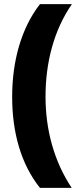

<svg xmlns="http://www.w3.org/2000/svg" viewBox="-20 -754 387 932"><path d="M39 -284C39 -113 81 42 174 158H328C242 29 201 -125 201 -285C201 -449 241 -607 329 -734H174C83 -617 39 -457 39 -284Z"/></svg>

Font: Noto Sans Arabic SemCond Blk
Style: Regular
Weight: 900
Width: 4
Designer: Monotype Design Team, Nadine Chahine, Nizar Qandah and Khaled Hosny
Foundry: Monotype Imaging Inc.
Version: Version 2.012